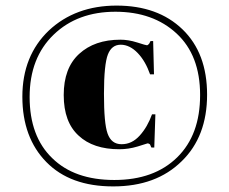

<svg xmlns="http://www.w3.org/2000/svg" viewBox="-20 -656 821 687"><path d="M397 -636C299 -636 218 -606 155 -547C92 -487 60 -408 60 -310C60 -212 89 -134 146 -76C203 -18 282 11 385 11C488 11 569 -19 630 -79C691 -138 721 -218 721 -317C721 -416 692 -494 633 -551C574 -608 495 -636 397 -636ZM389 -12C294 -12 220 -38 167 -90C113 -142 86 -215 86 -309C86 -403 115 -477 172 -532C229 -587 303 -614 393 -614C483 -614 556 -588 612 -536C668 -484 696 -411 696 -316C696 -221 669 -147 614 -93C559 -39 484 -12 389 -12ZM517 -390C517 -390 531 -390 531 -390C531 -390 528 -509 528 -509C528 -509 519 -509 519 -509C519 -509 519 -509 519 -509C518 -508 517 -507 516 -504C515 -501 514 -500 513 -499C512 -498 511 -497 510 -496C509 -495 507 -494 506 -494C504 -494 492 -497 471 -504C449 -511 429 -514 411 -514C411 -514 411 -514 411 -514C349 -514 300 -497 263 -463C226 -429 208 -380 208 -316C208 -251 226 -203 261 -171C296 -138 345 -122 407 -122C407 -122 407 -122 407 -122C428 -122 450 -125 473 -132C473 -132 508 -143 508 -143C508 -143 508 -143 508 -143C511 -143 513 -142 516 -140C516 -140 516 -140 516 -140C517 -139 518 -137 519 -134C520 -131 521 -129 522 -128C522 -128 532 -128 532 -128C532 -128 536 -247 536 -247C536 -247 524 -247 524 -247C524 -247 524 -247 524 -247C513 -217 499 -192 480 -171C461 -150 440 -140 415 -140C390 -140 374 -153 365 -178C356 -203 352 -250 352 -321C352 -391 357 -438 366 -461C375 -484 390 -496 412 -496C433 -496 454 -486 473 -466C492 -446 506 -421 517 -390Z"/></svg>

Font: Abril Fatface Utterance
Style: Regular
Weight: 500
Designer: Veronika Burian, Jos Scaglione
Foundry: TypeTogether
Version: ""